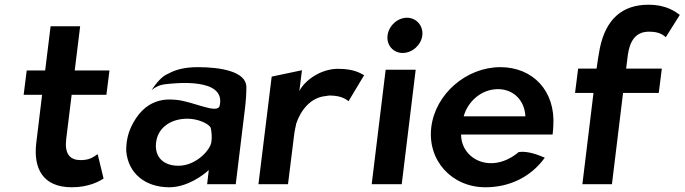

<svg xmlns="http://www.w3.org/2000/svg" viewBox="-20 -779 2895 812"><path d="M418 -24 393 -127C381 -119 363 -105 338 -103C333 -102 327 -102 320 -102C272 -102 253 -133 260 -191L283 -378H430L443 -481H296L319 -668H194L171 -481H93L80 -378H158L133 -171C122 -70 158 13 284 13C355 13 400 -12 418 -24Z M691 -467C664 -457 639 -425 621 -398C639 -412 654 -420 681 -423C716 -427 937 -453 909 -332C900 -294 796 -351 723 -357C697 -359 677 -359 654 -353C594 -337 559 -293 535 -243C520 -211 513 -176 514 -139C522 -48 592 13 696 13C772 13 841 -39 863 -60L856 0H977L1016 -320C1020 -353 1022 -383 1022 -413C1019 -477 913 -495 817 -495C760 -495 721 -484 691 -467ZM735 -78C671 -78 633 -115 640 -176C648 -243 707 -277 772 -277C820 -277 863 -255 871 -239C875 -221 877 -200 874 -179C870 -144 808 -78 735 -78Z M1520 -461C1507 -467 1481 -488 1410 -488C1335 -488 1268 -438 1246 -394L1257 -482L1129 -455L1073 0H1198L1223 -201C1225 -220 1229 -239 1233 -257C1251 -310 1292 -368 1360 -373C1364 -374 1369 -375 1374 -375C1426 -375 1446 -357 1454 -351Z M1619 -629C1614 -588 1643 -555 1683 -555C1723 -555 1761 -588 1766 -629C1771 -670 1741 -704 1701 -704C1661 -704 1624 -670 1619 -629ZM1679 0 1738 -484H1611L1552 0Z M1930 -210H2317C2318 -222 2320 -234 2320 -246C2330 -395 2233 -495 2096 -495C1953 -495 1821 -382 1804 -241C1787 -101 1890 13 2033 13C2133 13 2224 -29 2284 -112C2263 -121 2214 -142 2174 -136C2132 -101 2089 -87 2049 -89C1979 -93 1930 -146 1930 -210ZM2202 -287H1941C1958 -349 2015 -402 2086 -402C2153 -402 2199 -353 2202 -287Z M2855 -716C2839 -727 2802 -759 2722 -759C2610 -759 2542 -696 2517 -576C2512 -549 2507 -520 2503 -489H2425L2412 -386H2490L2443 0H2568L2615 -386H2766L2779 -489H2628L2635 -545C2643 -605 2668 -645 2724 -645C2769 -645 2782 -632 2796 -622Z"/></svg>

Font: Bluebird
Style: Obl
Weight: 400
Designer: Jasper
Foundry: Cannot Into Space Fonts
Version: Version 0.98